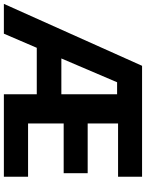

<svg xmlns="http://www.w3.org/2000/svg" viewBox="99 -853 754 992"><g transform="rotate(90 476.0 -357.0)"><path d="M893 0H467V-170H227L154 0H0L320 -714H893V-590H618V-433H875V-309H618V-125H893ZM282 -297H467V-585H405Z"/></g></svg>

Font: Noto Sans Duployan
Style: Bold
Weight: 700
Designer: David Corbett
Foundry: David Corbett
Version: Version 3.001